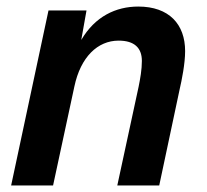

<svg xmlns="http://www.w3.org/2000/svg" viewBox="-20 -566 633 586"><path d="M14 0H142L207 -302C226 -392 278 -442 342 -442C390 -442 413 -420 413 -380C413 -353 408 -326 403 -301L338 0H466L528 -292C535 -322 545 -372 545 -410C545 -492 496 -546 402 -546C334 -546 270 -516 228 -444L244 -534H128Z"/></svg>

Font: Geist SemiBold
Style: Italic
Weight: 600
Italic angle: -12°
Designer: Basement.studio, Andrés Briganti, Mateo Zaragoza
Foundry: Basement.studio, Vercel, Andrés Briganti, Guido Ferreyra, Mateo Zaragoza
Version: Version 1.500